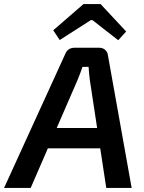

<svg xmlns="http://www.w3.org/2000/svg" viewBox="-55 -925 711 945"><path d="M434 -690Q450 -690 462 -680Q474 -670 476 -654L593 0H468L387 -532Q385 -548 383.5 -564.5Q382 -581 381 -596H351Q346 -582 340 -565Q334 -548 327 -532L96 0H-35L266 -659Q272 -675 284 -682.5Q296 -690 312 -690ZM496 -295 484 -195H130L143 -295ZM440 -905 566 -770 527 -727 400 -826H392L239 -728L207 -776L356 -905Z"/></svg>

Font: Exo 2 SemiBold
Style: Italic
Weight: 600
Italic angle: -8°
Designer: Natanael Gama
Foundry: Natanael Gama
Version: Version 2.010